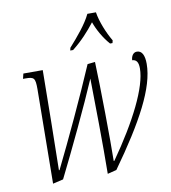

<svg xmlns="http://www.w3.org/2000/svg" viewBox="-86 -840 827 926"><g transform="rotate(-10 328.0 -377.0)"><path d="M295 -619 292 -606H306C353 -643 388 -682 419 -722C433 -683 457 -640 487 -606H499L502 -619C477 -661 453 -720 446 -766H404C382 -719 336 -665 295 -619ZM367 11 411 0C560 -208 644 -363 644 -479C644 -521 632 -545 607 -545C590 -545 579 -529 578 -508C598 -507 608 -494 608 -463C608 -372 530 -217 409 -45H406C408 -140 405 -409 400 -531L363 -527C297 -373 210 -187 141 -47H138C141 -192 143 -355 145 -536H50L44 -511H56C98 -511 104 -505 104 -451L99 12L150 0C215 -130 312 -334 364 -456C366 -337 369 -130 367 11Z"/></g></svg>

Font: Noto Serif Condensed ExtraLight
Style: Italic
Weight: 200
Width: 3
Italic angle: -12°
Designer: Monotype Design Team
Foundry: Monotype Imaging Inc.
Version: Version 2.013